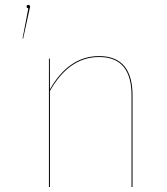

<svg xmlns="http://www.w3.org/2000/svg" viewBox="-20 -753 673 773"><path d="M94 -733.4C89.8 -733.4 87.1 -730.5 87.1 -726.5C87.1 -722.6 89.2 -720.1 94.1 -719.7L70.8 -597.9H73.2L98.7 -715C100.5 -722 101 -723.5 101 -726.5C101 -730.5 98.3 -733.4 94 -733.4ZM379.1 -527.2C292.2 -527.2 228.7 -476.5 181 -393.2L180.7 -517.2H177V0H181V-386.7C229.1 -471.6 292.4 -523.4 379.1 -523.4C471.6 -523.4 509.6 -465.5 509.6 -367.9V0H513.6V-368.1C513.6 -467.4 474.1 -527.2 379.1 -527.2Z"/></svg>

Font: Fira Sans Four
Style: Regular
Weight: 100
Designer: Carrois Corporate & Edenspiekermann AG
Foundry: Carrois Corporate GbR & Edenspiekermann AG
Version: Version 4.203;PS 004.203;hotconv 1.0.88;makeotf.lib2.5.64775